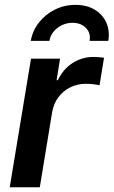

<svg xmlns="http://www.w3.org/2000/svg" viewBox="-20 -790 479 810"><path d="M21 0 110.8 -542.5H233.4L218.8 -451.7H224.1Q246.6 -499 286.6 -524.4Q326.7 -549.8 374 -549.8Q384.8 -549.8 397.5 -548.8Q410.2 -547.9 418.9 -546.4L399.9 -430.2Q391.1 -432.6 374.3 -434.6Q357.4 -436.5 341.3 -436.5Q306.6 -436.5 276.6 -421.6Q246.6 -406.7 226.6 -380.1Q206.5 -353.5 200.2 -317.9L147.9 0ZM298.3 -769.5Q345.7 -769.5 379.4 -749.3Q413.1 -729 428.5 -694.6Q443.8 -660.2 437 -617.7H357.9Q363.8 -650.9 342.3 -672.4Q320.8 -693.8 286.1 -693.8Q251 -693.8 222.7 -672.4Q194.3 -650.9 188.5 -617.7H109.9Q117.2 -660.2 144 -694.6Q170.9 -729 211.2 -749.3Q251.5 -769.5 298.3 -769.5Z"/></svg>

Font: Inter 16pt SemiBold
Style: Italic
Weight: 600
Italic angle: -9.3988°
Version: Version 4.001;git-66647c0bb